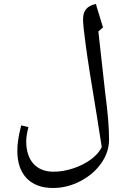

<svg xmlns="http://www.w3.org/2000/svg" viewBox="-20 -691 635 973"><path d="M495.6 54.2C484.9 77.1 466.3 98.1 440.4 117.2C414.6 136.2 384.3 151.4 350.1 162.6C315.9 173.8 283.2 179.2 251.5 179.2C208 179.2 173.8 165.5 149.4 138.7C125 111.3 112.8 73.2 112.8 24.4C112.8 6.3 116.7 -17.6 124 -46.9L87.4 -55.7C79.1 -22.9 74.2 2.4 71.8 19.5C69.3 36.6 67.9 54.7 67.9 73.7C67.9 133.8 84 180.2 115.7 212.9C147.5 245.6 191.9 261.7 249 261.7C296.9 261.7 343.3 250 388.2 226.6C433.1 202.6 468.3 172.4 494.1 134.8C520 97.2 532.7 58.1 532.7 16.6C532.7 -41.5 526.4 -120.6 513.2 -219.7L478.5 -531.7L502 -552.2C481 -620.1 470.2 -655.8 469.2 -659.2C468.3 -662.6 467.3 -666.5 466.3 -670.9C420.9 -661.1 400.9 -637.7 400.9 -592.8C400.9 -571.8 405.3 -527.8 414.6 -461.4C423.3 -394.5 441.9 -276.9 470.2 -107.4Z"/></svg>

Font: Noto Naskh Arabic
Style: Regular
Weight: 400
Designer: Monotype Design Team
Foundry: Monotype Imaging Inc.
Version: Version 1.07